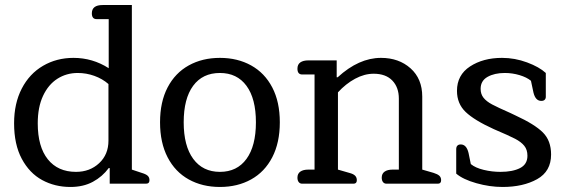

<svg xmlns="http://www.w3.org/2000/svg" viewBox="-20 -730 2249 763"><path d="M36 -240Q36 -319 66.5 -378Q97 -437 151 -468.5Q205 -500 272 -500Q348 -500 412 -459V-654H364Q345 -654 345 -677Q345 -710 388 -710H504V-56L543 -43Q560 -38 567 -31.5Q574 -25 574 -14Q574 0 560 0H416V-62H412Q387 -28 349 -7.5Q311 13 260 13Q198 13 147.5 -14.5Q97 -42 66.5 -99Q36 -156 36 -240ZM411 -171V-396Q387 -417 355 -428.5Q323 -440 289 -440Q244 -440 208 -417Q172 -394 151 -349Q130 -304 130 -240Q130 -147 170 -97Q210 -47 282 -47Q337 -47 374 -81.5Q411 -116 411 -171Z M616 -244Q616 -325 646 -382.5Q676 -440 730 -470Q784 -500 854 -500Q924 -500 978 -470Q1032 -440 1062 -382.5Q1092 -325 1092 -244Q1092 -163 1062 -105Q1032 -47 978 -17Q924 13 854 13Q784 13 730 -17Q676 -47 646 -105Q616 -163 616 -244ZM997 -244Q997 -338 959.5 -389Q922 -440 854 -440Q785 -440 747.5 -389Q710 -338 710 -244Q710 -150 748 -98.5Q786 -47 854 -47Q922 -47 959.5 -98.5Q997 -150 997 -244Z M1181 0Q1172 0 1167 -6.5Q1162 -13 1162 -24Q1162 -40 1173.5 -48Q1185 -56 1205 -56H1230V-434H1181Q1162 -434 1162 -457Q1162 -474 1173.5 -482Q1185 -490 1205 -490H1318V-423H1322Q1406 -500 1494 -500Q1565 -500 1611.5 -458.5Q1658 -417 1658 -346V-56L1703 -43Q1719 -38 1726 -31.5Q1733 -25 1733 -14Q1733 0 1720 0H1516Q1507 0 1502 -6.5Q1497 -13 1497 -24Q1497 -40 1508.5 -48Q1520 -56 1540 -56H1565V-338Q1565 -383 1539 -410Q1513 -437 1465 -437Q1428 -437 1391 -417Q1354 -397 1323 -363V-56L1368 -43Q1384 -39 1391 -32Q1398 -25 1398 -14Q1398 0 1385 0Z M1793 -40V-139Q1793 -146 1797.5 -151Q1802 -156 1811 -156Q1834 -156 1842 -122L1851 -78Q1869 -63 1902 -55Q1935 -47 1969 -47Q2017 -47 2046.5 -62Q2076 -77 2076 -111Q2076 -135 2063.5 -150.5Q2051 -166 2027 -178.5Q2003 -191 1942 -217Q1865 -252 1830.5 -285Q1796 -318 1796 -369Q1796 -432 1848 -466Q1900 -500 1975 -500Q2026 -500 2074.5 -482Q2123 -464 2149 -440V-345Q2149 -338 2144.5 -333.5Q2140 -329 2131 -329Q2108 -329 2100 -362L2090 -409Q2073 -423 2044.5 -431.5Q2016 -440 1986 -440Q1945 -440 1917.5 -424.5Q1890 -409 1890 -377Q1890 -356 1901.5 -341.5Q1913 -327 1935.5 -315Q1958 -303 2008 -281L2029 -271Q2105 -236 2137.5 -203.5Q2170 -171 2170 -116Q2170 -49 2114.5 -18Q2059 13 1977 13Q1926 13 1873 -2Q1820 -17 1793 -40Z"/></svg>

Font: Maitree Medium
Style: Regular
Weight: 500
Designer: CadsonDemak Team
Foundry: CadsonDemak
Version: Version 1.010